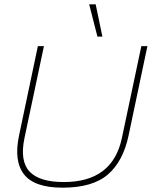

<svg xmlns="http://www.w3.org/2000/svg" viewBox="-20 -857 701 887"><path d="M430 -688 392 -837H422L453 -688ZM269 10Q139 10 91 -51.5Q43 -113 68 -231L155 -644H183L93 -219Q71 -113 116.5 -64.5Q162 -16 275 -16Q500 -16 543 -219L633 -644H661L574 -231Q549 -112 478.5 -51Q408 10 269 10Z"/></svg>

Font: Kanit Thin
Style: Italic
Weight: 250
Italic angle: -12°
Designer: Katatrad Team
Foundry: CadsonDemak
Version: Version 2.000; ttfautohint (v1.8.3)